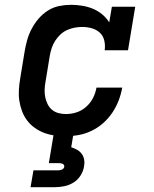

<svg xmlns="http://www.w3.org/2000/svg" viewBox="-20 -558 640 798"><path d="M254 8Q230 8 207 5Q184 2 163 -6Q142 -14 124 -27Q106 -40 93 -57Q80 -74 72 -95Q64 -116 60.5 -138.5Q57 -161 58.5 -185Q60 -209 64 -232L82 -342Q86 -366 92.5 -390Q99 -414 111 -437Q123 -460 140 -480Q157 -500 179 -514Q201 -528 226 -533Q251 -538 275 -538Q299 -538 322.5 -534Q346 -530 366.5 -521.5Q387 -513 404.5 -498.5Q422 -484 434 -465L445 -530H542L512 -349H415Q418 -369 413.5 -389Q409 -409 395 -422Q381 -435 361.5 -440.5Q342 -446 321 -446Q306 -446 290 -443Q274 -440 258.5 -433Q243 -426 230.5 -414Q218 -402 209 -388Q200 -374 195 -358.5Q190 -343 187 -327L169 -217Q166 -201 165.5 -185Q165 -169 168 -154Q171 -139 178 -125Q185 -111 196.5 -101.5Q208 -92 223 -88Q238 -84 254 -84Q276 -84 298 -91Q320 -98 338 -114Q356 -130 366.5 -150.5Q377 -171 381 -194H488Q483 -166 473 -140Q463 -114 447 -90Q431 -66 409 -46.5Q387 -27 361 -14.5Q335 -2 308 3Q281 8 254 8ZM107 220 119 150H219Q223 150 227.5 149.5Q232 149 236 147.5Q240 146 243.5 142.5Q247 139 247 135Q248 131 245.5 127.5Q243 124 239.5 122.5Q236 121 232 120.5Q228 120 224 120H183L203 0H285L276 54Q289 58 300.5 64.5Q312 71 320 82Q328 93 330 107Q332 121 329 135Q326 154 314.5 172Q303 190 285 201Q267 212 247 216Q227 220 207 220Z"/></svg>

Font: Iosevka Curly Slab SmBdExObl
Style: Regular
Weight: 600
Width: 7
Italic angle: -9°
Monospace: yes
Designer: Belleve Invis
Foundry: Belleve Invis
Version: Version 11.1.0; ttfautohint (v1.8.3)